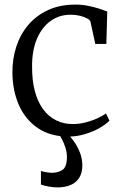

<svg xmlns="http://www.w3.org/2000/svg" viewBox="-20 -583 532 835"><path d="M278 11Q199 11 144.8 -25.8Q90.5 -62.5 62.5 -125.5Q34.5 -188.5 34 -267.5Q33.5 -326.5 50.8 -379.8Q68 -433 102.5 -474Q137 -515 188.5 -539Q240 -563 308.5 -563Q337 -563 364 -557.5Q391 -552 412.5 -545Q434 -538 446.5 -533L442.5 -392H394.5L373.5 -488Q372 -495.5 359.8 -502.5Q347.5 -509.5 328.5 -514.2Q309.5 -519 287.5 -519Q238 -519 200.2 -492Q162.5 -465 141 -415Q119.5 -365 119.5 -296Q119 -232.5 132 -185Q145 -137.5 168.8 -106.2Q192.5 -75 225 -59.2Q257.5 -43.5 295.5 -43.5Q325.5 -43.5 353.2 -50.8Q381 -58 403.5 -68.5Q426 -79 441 -89.5L456 -58.5Q438 -40 409.2 -24.2Q380.5 -8.5 346.2 1.2Q312 11 278 11ZM230.5 232Q211.5 232 191.2 228.2Q171 224.5 158 219.5V160.5Q168.5 164 182.8 166.2Q197 168.5 205 168.5Q233.5 168.5 252.2 155.5Q271 142.5 271 99Q271 79 264.5 59Q258 39 249.8 23.2Q241.5 7.5 236.5 0L258 -6L275 0Q285.5 10 300.5 30.5Q315.5 51 326.8 78.5Q338 106 338 136.5Q338 169.5 324.2 190.8Q310.5 212 286.2 222Q262 232 230.5 232Z"/></svg>

Font: Merriweather 36pt Light
Style: Regular
Weight: 300
Designer: Eben Sorkin
Foundry: Eben Sorkin
Version: Version 2.100